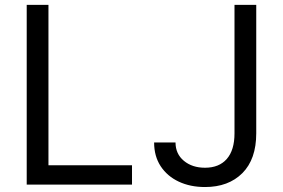

<svg xmlns="http://www.w3.org/2000/svg" viewBox="-20 -747 1145 777"><path d="M88.1 0V-727.3H176.1V-78.1H514.2V0ZM929 -727.3H1017V-207.4Q1017 -102.6 960.8 -46.3Q904.5 9.9 809.7 9.9Q750 9.9 703.5 -11.9Q657 -33.7 630.3 -74.2Q603.7 -114.7 603.7 -170.5H690.3Q690.3 -124.3 724.1 -96.2Q757.8 -68.2 809.7 -68.2Q866.8 -68.2 897.9 -103.9Q929 -139.6 929 -207.4Z"/></svg>

Font: Inter UI
Style: Regular
Weight: 400
Designer: Rasmus Andersson
Foundry: rsms
Version: 3.2;8d6f07862